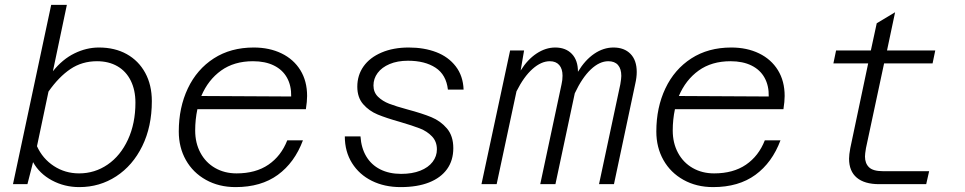

<svg xmlns="http://www.w3.org/2000/svg" viewBox="-20 -752 3940 784"><path d="M600 -339Q600 -235 561 -155.5Q522 -76 454.5 -32Q387 12 304 12Q243 12 192 -15.5Q141 -43 115 -90L92 0H33L189 -732H253L196 -461Q235 -510 284 -534Q333 -558 384 -558Q449 -558 497.5 -531Q546 -504 573 -454.5Q600 -405 600 -339ZM303 -44Q367 -44 419.5 -80Q472 -116 502.5 -182Q533 -248 533 -333Q533 -384 514 -422.5Q495 -461 459.5 -481.5Q424 -502 376 -502Q315 -502 267.5 -470Q220 -438 178 -378L131 -155Q154 -104 200 -74Q246 -44 303 -44Z M710 -215Q710 -313 747 -391Q784 -469 853 -513.5Q922 -558 1016 -558Q1080 -558 1129.5 -534Q1179 -510 1206.5 -465.5Q1234 -421 1234 -360Q1234 -338 1229 -306H786Q777 -264 777 -219Q777 -168 798.5 -128Q820 -88 858.5 -66Q897 -44 946 -44Q1024 -44 1076 -79.5Q1128 -115 1153 -179H1217Q1183 -88 1114.5 -38Q1046 12 942 12Q874 12 821 -17.5Q768 -47 739 -98.5Q710 -150 710 -215ZM1169 -358Q1170 -402 1152 -434.5Q1134 -467 1098.5 -484.5Q1063 -502 1013 -502Q936 -502 883 -464Q830 -426 802 -360Z M1388 -195H1452Q1455 -148 1475.5 -113.5Q1496 -79 1532.5 -60.5Q1569 -42 1618 -42Q1663 -42 1696 -55Q1729 -68 1746.5 -91Q1764 -114 1764 -142Q1764 -174 1744 -195Q1724 -216 1694.5 -227.5Q1665 -239 1614 -254Q1557 -270 1522 -284.5Q1487 -299 1463 -326.5Q1439 -354 1439 -398Q1439 -445 1464.5 -481Q1490 -517 1538 -537.5Q1586 -558 1649 -558Q1712 -558 1761.5 -539Q1811 -520 1841 -481Q1871 -442 1873 -386H1809Q1802 -447 1758.5 -475.5Q1715 -504 1646 -504Q1603 -504 1571 -490.5Q1539 -477 1522 -454Q1505 -431 1505 -403Q1505 -375 1523.5 -357Q1542 -339 1569 -328.5Q1596 -318 1644 -305Q1704 -289 1741.5 -273.5Q1779 -258 1805 -227.5Q1831 -197 1831 -147Q1831 -97 1805.5 -61.5Q1780 -26 1732 -7Q1684 12 1616 12Q1550 12 1498.5 -13.5Q1447 -39 1417.5 -86Q1388 -133 1388 -195Z M2517 -442Q2517 -471 2503.5 -486.5Q2490 -502 2464 -502Q2428 -502 2392.5 -468.5Q2357 -435 2327 -371L2248 0H2186L2273 -408Q2277 -425 2277 -443Q2277 -471 2263.5 -486.5Q2250 -502 2225 -502Q2190 -502 2154.5 -470.5Q2119 -439 2089 -379L2008 0H1946L2063 -546H2120L2106 -464Q2134 -509 2171 -533.5Q2208 -558 2247 -558Q2290 -558 2315 -532Q2340 -506 2340 -459Q2369 -507 2406.5 -532.5Q2444 -558 2485 -558Q2529 -558 2554.5 -532Q2580 -506 2580 -458Q2580 -436 2574 -410L2487 0H2426L2513 -408Q2517 -432 2517 -442Z M2660 -215Q2660 -313 2697 -391Q2734 -469 2803 -513.5Q2872 -558 2966 -558Q3030 -558 3079.5 -534Q3129 -510 3156.5 -465.5Q3184 -421 3184 -360Q3184 -338 3179 -306H2736Q2727 -264 2727 -219Q2727 -168 2748.5 -128Q2770 -88 2808.5 -66Q2847 -44 2896 -44Q2974 -44 3026 -79.5Q3078 -115 3103 -179H3167Q3133 -88 3064.5 -38Q2996 12 2892 12Q2824 12 2771 -17.5Q2718 -47 2689 -98.5Q2660 -150 2660 -215ZM3119 -358Q3120 -402 3102 -434.5Q3084 -467 3048.5 -484.5Q3013 -502 2963 -502Q2886 -502 2833 -464Q2780 -426 2752 -360Z M3447 -104Q3447 -120 3452 -147L3525 -493H3383L3394 -546H3536L3560 -657L3635 -702L3602 -546H3799L3788 -493H3590L3516 -147Q3512 -123 3512 -113Q3512 -85 3528.5 -69Q3545 -53 3585 -53H3774L3762 0H3570Q3510 0 3478.5 -26.5Q3447 -53 3447 -104Z"/></svg>

Font: Azeret Mono Light
Style: Italic
Weight: 300
Italic angle: -12°
Designer: Martin Vácha
Foundry: Displaay
Version: Version 1.000; Glyphs 3.0.3, build 3074